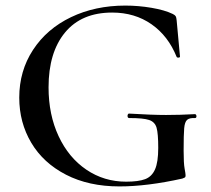

<svg xmlns="http://www.w3.org/2000/svg" viewBox="-20 -656 757 688"><path d="M49 -306Q49 -402 98.5 -477.5Q148 -553 234.5 -594.5Q321 -636 429 -636Q476 -636 523 -628Q570 -620 599 -606Q607 -602 609.5 -598Q612 -594 613 -583L625 -453Q625 -450 620 -449.5Q615 -449 613 -452Q583 -527 523 -569Q463 -611 382 -611Q272 -611 213 -539.5Q154 -468 154 -343Q154 -245 190 -168Q226 -91 289.5 -48Q353 -5 432 -5Q476 -5 500 -14Q524 -23 535.5 -49Q547 -75 547 -126Q547 -178 541 -198.5Q535 -219 514.5 -226Q494 -233 443 -233Q437 -233 437 -241Q437 -244 438.5 -246.5Q440 -249 442 -249Q525 -244 575 -244Q625 -244 679 -247Q681 -247 682.5 -244.5Q684 -242 684 -240Q684 -233 679 -233Q659 -234 650.5 -226.5Q642 -219 640 -196.5Q638 -174 638 -116Q638 -71 641.5 -52Q645 -33 645 -28Q645 -22 643 -20.5Q641 -19 633 -16Q507 12 408 12Q298 12 216.5 -30Q135 -72 92 -144.5Q49 -217 49 -306Z"/></svg>

Font: Cormorant SC SemiBold
Style: Regular
Weight: 600
Designer: Christian Thalmann (Catharsis Fonts)
Foundry: Catharsis Fonts
Version: Version 4.000